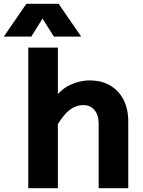

<svg xmlns="http://www.w3.org/2000/svg" viewBox="-86 -992 756 1012"><path d="M434 0V-342Q434 -386 412 -412Q390 -438 354 -438Q313 -438 278.5 -410.5Q244 -383 206 -316L184 -447Q222 -513 276 -540.5Q330 -568 386 -568Q450 -568 495.5 -541Q541 -514 565.5 -465.5Q590 -417 590 -352V0ZM63 0V-741H219V0ZM-66 -799 53 -972H223L342 -799H198L138 -894L79 -799Z"/></svg>

Font: Azeret Mono Thin
Style: Bold
Weight: 700
Version: Version 1.002